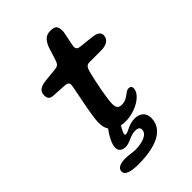

<svg xmlns="http://www.w3.org/2000/svg" viewBox="-238 -679 981 981"><g transform="rotate(-45 252.5 -189.0)"><path d="M160.5 212C270 212 373 182.5 373 89.5C373 52 346.5 32 311 32C266 32 240 58 223 58C218.5 58 216 56 216 51C216 42 226 25 236 7.5C246.5 10 258.5 10.5 270 10.5C336 10.5 416.5 -32.5 416.5 -81C416.5 -92.5 411.5 -99 397 -99C373.5 -99 358 -63.5 314.5 -63.5C294 -63.5 282 -71.5 282 -101C282 -140.5 303 -244.5 317 -298.5C326 -330 334.5 -333.5 350 -334.5C369.5 -335 406 -333.5 447.5 -335C476 -338 500 -351.5 500 -380.5C500 -400.5 484 -410.5 459.5 -414C439.5 -417 401 -421 375 -423.5C357.5 -425 349.5 -432 349.5 -446.5C350 -462.5 367 -526.5 367 -543C367 -577.5 358 -589.5 323 -589.5C291.5 -589.5 275.5 -574.5 260.5 -542C252.5 -521.5 243.5 -487.5 236 -466C228.5 -443 221 -435 201 -433.5C181 -431.5 159.5 -428.5 123.5 -425.5C84.5 -419.5 67 -409 67 -376C67 -357 76 -346 97 -344C119 -342 158 -341.5 176.5 -339.5C192.5 -338.5 203.5 -334 203.5 -319C203.5 -299.5 164.5 -136 164.5 -82.5C164.5 -59 169.5 -41 178.5 -27.5C177 -25.5 176 -24 175 -22.5C159.5 -4 134.5 41.5 134.5 66.5C134.5 93 152.5 103 178 103C206 103 232.5 78 267.5 78C286 78 297.5 84 297.5 98.5C297.5 136.5 242 148.5 198 148.5C184.5 148.5 153.5 142.5 134.5 142.5C105.5 142.5 71.5 148 71.5 177.5C71.5 203 109 212 160.5 212Z"/></g></svg>

Font: Gluten
Style: Italic
Weight: 400
Italic angle: -13°
Designer: Tyler Finck
Foundry: Etcetera Type Company
Version: Version 0.920